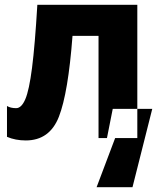

<svg xmlns="http://www.w3.org/2000/svg" viewBox="-20 -573 652 797"><path d="M381 204 458 0H424L448 -121H612L530 204ZM87 10Q186 10 224.5 -88.5Q263 -187 281 -424H389V0H550V-553H135Q125 -385 113 -291.5Q101 -198 85 -161Q69 -124 47 -124Q24 -124 9 -133V-5Q44 10 87 10Z"/></svg>

Font: Noto Sans Mono Extra
Style: Regular
Weight: 800
Designer: Monotype Design Team
Foundry: Monotype Imaging Inc.
Version: Version 1.900